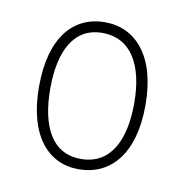

<svg xmlns="http://www.w3.org/2000/svg" viewBox="-50 -768 420 437"><g transform="rotate(10 159.5 -550.0)"><path d="M158 -380C231 -380 283 -436 283 -550C283 -663 231 -720 160 -720C87 -720 37 -664 37 -550C37 -436 88 -380 158 -380ZM159 -404C92 -404 63 -463 63 -550C63 -636 92 -695 158 -695C226 -695 257 -636 257 -550C257 -463 227 -404 159 -404Z"/></g></svg>

Font: Noto Serif Tamil SemiCondensed Thin
Style: Regular
Weight: 100
Width: 4
Designer: Indian Type Foundry, Tom Grace, and the Monotype Design Team
Foundry: Monotype Imaging Inc.
Version: Version 2.004